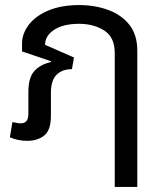

<svg xmlns="http://www.w3.org/2000/svg" viewBox="-20 -547 643 758"><path d="M88 9Q51 9 19 -5L29 -65Q36 -64 45 -62Q54 -60 62 -60Q92 -60 92 -97V-183Q92 -240 115 -266Q138 -292 181 -302L182 -305L67 -344V-375Q67 -414 93.5 -449Q120 -484 171 -505.5Q222 -527 293 -527Q354 -527 406.5 -508Q459 -489 490.5 -449.5Q522 -410 522 -347V191H433V-338Q433 -400 391.5 -426.5Q350 -453 292 -453Q230 -453 194 -429.5Q158 -406 158 -370L272 -320L264 -274Q226 -274 203.5 -252Q181 -230 181 -180V-90Q181 -32 154 -11.5Q127 9 88 9Z"/></svg>

Font: Noto Sans Thai UI
Style: Regular
Weight: 400
Designer: Monotype Design Team
Foundry: Monotype Imaging Inc.
Version: Version 2.000